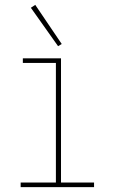

<svg xmlns="http://www.w3.org/2000/svg" viewBox="-20 -770 472 790"><path d="M65 0H367V-19H231V-530H74V-511H210V-19H65ZM219 -580 234 -589 125 -750 107 -738Z"/></svg>

Font: Iosevka Sparkle Thin
Style: Regular
Weight: 100
Designer: Belleve Invis
Foundry: Belleve Invis
Version: Version 4.5.0; ttfautohint (v1.8.3)